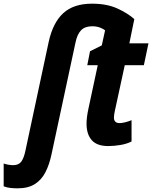

<svg xmlns="http://www.w3.org/2000/svg" viewBox="-135 -785 828 1045"><path d="M-39 240Q-59 240 -78 238Q-97 236 -115 229V105Q-104 109 -89.5 111.5Q-75 114 -64 114Q-33 114 -19 94.5Q-5 75 3 37L130 -557Q153 -662 209.5 -713.5Q266 -765 366 -765Q447 -765 504.5 -738.5Q562 -712 596 -681L569 -549H673L648 -430H544L490 -181Q488 -171 486.5 -162Q485 -153 485 -146Q485 -115 516 -115Q527 -115 544.5 -119Q562 -123 581 -131V-15Q556 -2 521 4Q486 10 454 10Q393 10 364.5 -22Q336 -54 336 -112Q336 -145 346 -192L397 -430H340L355 -506L419 -538L437 -620Q427 -628 409 -635Q391 -642 367 -642Q327 -642 306 -620Q285 -598 276 -554L146 52Q134 110 112.5 152Q91 194 54.5 217Q18 240 -39 240Z"/></svg>

Font: Noto Sans Condensed ExtraBold
Style: Italic
Weight: 800
Width: 3
Italic angle: -12°
Designer: Monotype Design Team
Foundry: Monotype Imaging Inc.
Version: Version 2.013; ttfautohint (v1.8.4.7-5d5b)